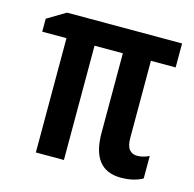

<svg xmlns="http://www.w3.org/2000/svg" viewBox="-86 -630 735 727"><g transform="rotate(15 281.5 -266.5)"><path d="M448 9Q334 9 334 -136V-448H223V0H113V-448H18V-499L90 -542H541V-448H444V-147Q444 -114 455.5 -100.5Q467 -87 486 -87Q499 -87 511.5 -90.5Q524 -94 533 -99V-11Q521 -3 498.5 3Q476 9 448 9Z"/></g></svg>

Font: Noto Sans Mono SemiCondensed SemiBold
Style: Regular
Weight: 600
Width: 4
Designer: Monotype Design Team
Foundry: Monotype Imaging Inc.
Version: Version 2.014; ttfautohint (v1.8.4.7-5d5b)